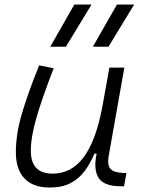

<svg xmlns="http://www.w3.org/2000/svg" viewBox="-20 -815 626 845"><path d="M198.2 10.3Q126 10.3 87.9 -29.5Q49.8 -69.3 49.8 -145Q49.8 -224.6 76.4 -315.2Q103 -405.8 152.3 -527.3L216.3 -514.6Q166 -385.3 140.9 -298.8Q115.7 -212.4 115.7 -150.9Q115.7 -50.8 211.9 -50.8Q293.5 -50.8 347.4 -122.1Q401.4 -193.4 429.7 -341.3L461.4 -517.6H527.3L458 -126.5Q451.7 -88.4 466.1 -72Q480.5 -55.7 523.4 -53.7H536.6L525.9 4.9H514.6Q436.5 4.9 413.6 -32.5Q390.6 -69.8 405.3 -138.7H395.5Q377.4 -96.2 352.8 -62.5Q328.1 -28.8 291 -9.3Q253.9 10.3 198.2 10.3ZM201.2 -609.4 307.1 -794.9H382.8L270 -609.4ZM388.7 -609.4 494.6 -794.9H570.3L457.5 -609.4Z"/></svg>

Font: Cascadia Mono Light
Style: Italic
Weight: 300
Italic angle: -10°
Monospace: yes
Designer: Aaron Bell
Foundry: Saja Typeworks
Version: Version 2404.023; ttfautohint (v1.8.4)